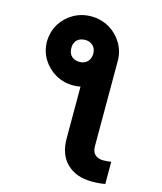

<svg xmlns="http://www.w3.org/2000/svg" viewBox="-141 -879 1009 1199"><g transform="rotate(15 363.5 -279.0)"><path d="M568.2 218.8Q466.3 218.8 407 161.9Q346.9 105.5 346.6 -1.4V-335.6Q324.6 -331 299.7 -331Q266.7 -331 237.2 -339.1Q207.7 -347.3 182.7 -362Q157.7 -376.8 137.3 -397Q116.8 -417.3 102.3 -441.4Q71.7 -491.1 71 -554Q72.8 -619 103.3 -668.7Q134.9 -719.5 186.1 -747.9Q237.6 -777 299.7 -777Q332.7 -777 362.2 -768.6Q391.7 -760.3 416.9 -745.6Q442.1 -730.8 462.5 -710.4Q483 -690 497.9 -665.8Q528.8 -615.1 529.8 -554V0.4Q529.8 36.6 549.4 54.5Q568.9 72.4 600.9 72.4Q625 72.4 653.4 68.2V211.6Q634.6 215.2 613.5 217Q592.3 218.8 568.2 218.8ZM301.1 -483Q329.5 -483 349.4 -501.1Q369 -519.2 370.7 -555.4Q369 -590.9 348.7 -607.6Q328.8 -625 301.1 -625Q286.2 -625 272.9 -620.9Q259.6 -616.8 249.8 -608.3Q240.1 -599.8 234.4 -586.6Q228.7 -573.5 228.7 -555.4Q228.7 -536.6 234.2 -522.9Q239.7 -509.2 249.3 -500.4Q258.9 -491.5 272.2 -487.2Q285.5 -483 301.1 -483Z"/></g></svg>

Font: Linik Sans Black
Style: Regular
Weight: 900
Designer: Fonts by Rasmus Andersson / Changes by Cristiano Sobral with parts from Marc Monis
Foundry: rsms
Version: Version 3.020; ttfautohint (v1.6)